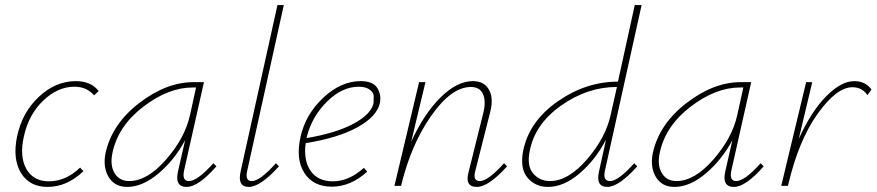

<svg xmlns="http://www.w3.org/2000/svg" viewBox="-20 -731 3447 755"><path d="M350 -356Q321 -390 273 -390Q207 -390 150 -335.5Q93 -281 74 -195Q56 -116 83.5 -67Q111 -18 172 -18Q239 -18 295 -72L308 -58Q244 4 167 4Q96 4 62.5 -51Q29 -106 47 -194Q67 -289 133 -350.5Q199 -412 278 -412Q338 -412 368 -373Z M819 -89 831 -77Q760 4 714 4Q666 4 680 -57L708 -180Q667 -103 604 -49.5Q541 4 480 4Q431 4 407.5 -34.5Q384 -73 395 -129Q420 -243 527 -325.5Q634 -408 741 -408H782L704 -61Q695 -19 723 -19Q756 -19 819 -89ZM488 -19Q559 -19 633 -103.5Q707 -188 727 -278L751 -387H738Q642 -387 543 -311Q444 -235 422 -129Q412 -80 431 -49.5Q450 -19 488 -19Z M958 4Q913 4 926 -56L1071 -711H1096L952 -59Q943 -19 970 -19Q1002 -19 1065 -89L1077 -77Q1004 4 958 4Z M1398 -412Q1446 -412 1463 -386Q1480 -360 1474 -326Q1462 -273 1386.5 -231Q1311 -189 1182 -168Q1173 -100 1201.5 -59Q1230 -18 1289 -18Q1352 -18 1411 -71L1424 -56Q1359 3 1285 3Q1211 3 1176.5 -51.5Q1142 -106 1162 -194Q1182 -282 1251.5 -347Q1321 -412 1398 -412ZM1449 -326Q1449 -337 1449.5 -351.5Q1450 -366 1434.5 -378Q1419 -390 1391 -390Q1325 -390 1266 -331.5Q1207 -273 1187 -195Q1187 -194 1186.5 -191.5Q1186 -189 1185 -188Q1300 -207 1370 -244.5Q1440 -282 1449 -326Z M1962 -89 1974 -77Q1901 4 1855 4Q1806 4 1823 -56L1880 -285Q1892 -332 1879.5 -360.5Q1867 -389 1832 -389Q1755 -389 1675.5 -275.5Q1596 -162 1557 0H1531L1628 -408H1653L1597 -174Q1647 -283 1712 -347.5Q1777 -412 1840 -412Q1884 -412 1903 -378Q1922 -344 1907 -288L1849 -59Q1838 -19 1867 -19Q1899 -19 1962 -89Z M2379 -19Q2411 -19 2474 -89L2486 -77Q2413 4 2368 4Q2321 4 2336 -59L2363 -182Q2322 -103 2259.5 -49.5Q2197 4 2135 4Q2085 4 2054.5 -32Q2024 -68 2037 -137Q2060 -253 2172 -331.5Q2284 -410 2410 -410L2476 -711H2503L2359 -61Q2349 -19 2379 -19ZM2143 -19Q2214 -19 2287.5 -103.5Q2361 -188 2381 -278L2406 -389H2405Q2290 -389 2186.5 -316Q2083 -243 2063 -137Q2051 -79 2076.5 -49Q2102 -19 2143 -19Z M2971 -89 2983 -77Q2912 4 2866 4Q2818 4 2832 -57L2860 -180Q2819 -103 2756 -49.5Q2693 4 2632 4Q2583 4 2559.5 -34.5Q2536 -73 2547 -129Q2572 -243 2679 -325.5Q2786 -408 2893 -408H2934L2856 -61Q2847 -19 2875 -19Q2908 -19 2971 -89ZM2640 -19Q2711 -19 2785 -103.5Q2859 -188 2879 -278L2903 -387H2890Q2794 -387 2695 -311Q2596 -235 2574 -129Q2564 -80 2583 -49.5Q2602 -19 2640 -19Z M3339 -412Q3383 -412 3407 -379L3391 -357Q3370 -388 3332 -388Q3270 -388 3195.5 -284Q3121 -180 3080 -7L3078 0H3052L3150 -408H3174L3121 -185Q3170 -293 3229 -352.5Q3288 -412 3339 -412Z"/></svg>

Font: EauTestText Extralight
Style: Italic
Weight: 250
Italic angle: -12°
Designer: Christian Thalmann (Catharsis Fonts)
Version: Version 0.001;PS 000.001;hotconv 1.0.88;makeotf.lib2.5.64775